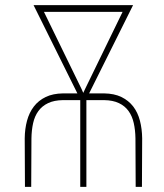

<svg xmlns="http://www.w3.org/2000/svg" viewBox="-20 -731 640 751"><path d="M328.6 -365.7H386.7Q426.8 -365.2 454.8 -351.6Q482.9 -337.9 501 -314.5Q519 -291 527.3 -259Q535.6 -227.1 536.1 -189.9L535.2 0H510.7L509.8 -189.9Q509.3 -222.2 503.2 -249.5Q497.1 -276.9 482.9 -296.6Q468.8 -316.4 445.3 -327.6Q421.9 -338.9 386.7 -339.4H317.9V0H293.9V-339.4H226.6Q191.4 -338.9 168 -327.6Q144.5 -316.4 130.1 -296.6Q115.7 -276.9 109.6 -249.5Q103.5 -222.2 103 -189.9L102.1 0H77.6L76.7 -189.9Q77.1 -227.1 85.7 -258.8Q94.2 -290.5 112.3 -314.2Q130.4 -337.9 158.7 -351.6Q187 -365.2 226.6 -365.7H282.7L111.3 -710.9H500.5ZM459.5 -684.6H151.9L299.3 -382.3L305.7 -367.7L312.5 -382.3Z"/></svg>

Font: Roboto Mono Thin
Style: Regular
Weight: 250
Designer: Google
Version: Version 2.000985; 2015; ttfautohint (v1.3)